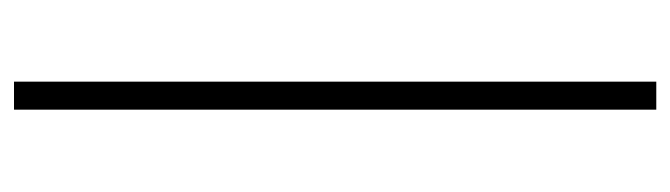

<svg xmlns="http://www.w3.org/2000/svg" viewBox="-370 -440 980 281"><g transform="rotate(-90 120.5 -300.0)"><path d="M100 -770V170H141V-770Z"/></g></svg>

Font: GradeGX
Style: Regular
Weight: 100
Width: 1
Designer: Adam Twardoch
Foundry: Adam Twardoch
Version: Version 2.002; DEVELOPMENT